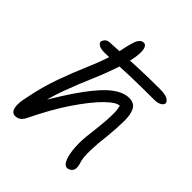

<svg xmlns="http://www.w3.org/2000/svg" viewBox="-211 -892 1034 1034"><g transform="rotate(45 306.5 -375.0)"><path d="M174 -572Q143 -572 129 -581.5Q115 -591 117 -602Q119 -610 127.5 -620Q136 -630 155 -631Q252 -637 341 -641Q430 -645 522 -645Q568 -645 584.5 -633Q601 -621 599 -611Q597 -598 581.5 -590Q566 -582 542 -582Q426 -582 354.5 -579.5Q283 -577 241.5 -574.5Q200 -572 174 -572ZM73 10Q60 10 51 -0.5Q42 -11 40 -34.5Q38 -58 46 -95Q67 -203 98 -289Q129 -375 159.5 -445.5Q190 -516 209 -575Q218 -603 223.5 -629Q229 -655 234.5 -679Q240 -703 247 -723Q251 -737 261 -748.5Q271 -760 286 -760Q301 -760 307.5 -740Q314 -720 308.5 -678.5Q303 -637 281 -570Q259 -503 226 -426.5Q193 -350 163 -269Q133 -188 118 -106L97 -112Q180 -257 241.5 -340.5Q303 -424 350.5 -459Q398 -494 440 -494Q478 -494 493.5 -467Q509 -440 509 -389.5Q509 -339 502 -268Q494 -200 492.5 -159Q491 -118 493.5 -94.5Q496 -71 503 -53Q505 -46 506 -37.5Q507 -29 506 -20Q504 -8 493 1Q482 10 470 10Q450 10 437.5 -21Q425 -52 422 -102.5Q419 -153 427 -210Q435 -275 438 -316.5Q441 -358 440 -384Q439 -410 434 -428Q408 -429 359 -381Q310 -333 249 -243.5Q188 -154 127 -28Q116 -6 102.5 2Q89 10 73 10Z"/></g></svg>

Font: Shantell Sans Light
Style: Italic
Weight: 300
Italic angle: -11°
Designer: Stephen Nixon, Anya Danilova, Shantell Martin
Foundry: Arrow Type
Version: Version 1.008;[ac192a2d6]